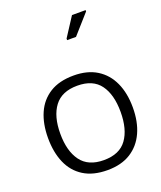

<svg xmlns="http://www.w3.org/2000/svg" viewBox="-199 -1268 1180 1403"><g transform="rotate(-20 390.5 -567.0)"><path d="M720 -358Q720 -247 682.5 -164.5Q645 -82 572 -36Q499 10 391 10Q280 10 206.5 -36Q133 -82 97 -165Q61 -248 61 -359Q61 -469 97 -551Q133 -633 206.5 -679Q280 -725 392 -725Q499 -725 572 -679.5Q645 -634 682.5 -551.5Q720 -469 720 -358ZM156 -358Q156 -223 213 -145.5Q270 -68 391 -68Q513 -68 569 -145.5Q625 -223 625 -358Q625 -493 569 -569.5Q513 -646 392 -646Q271 -646 213.5 -569.5Q156 -493 156 -358ZM437 -984V-996L533 -1144H639V-1134L506 -984Z"/></g></svg>

Font: Noto Sans Tifinagh
Style: Regular
Weight: 400
Designer: JamraPatel
Foundry: JamraPatel LLC
Version: Version 2.004; ttfautohint (v1.8.4.7-5d5b)